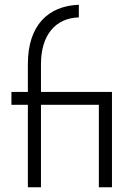

<svg xmlns="http://www.w3.org/2000/svg" viewBox="-20 -786 559 806"><path d="M97 -346V0H152V-346H395V0H450V-400H152V-517C152 -638 212 -710 311 -713V-766C182 -761 97 -680 97 -517V-400H28V-346Z"/></svg>

Font: Josefin Sans
Style: Regular
Weight: 400
Designer: Santiago Orozco
Foundry: Typemade
Version: 1.000